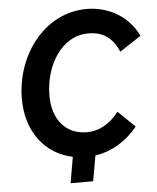

<svg xmlns="http://www.w3.org/2000/svg" viewBox="-57 -757 770 941"><g transform="rotate(-5 328.0 -286.0)"><path d="M252 136H363L385 11C468 -1 541 -47 594 -113L511 -193C469 -138 415 -106 354 -106C250 -106 186 -183 186 -300C186 -448 270 -588 402 -588C477 -588 522 -552 551 -485L656 -554C607 -657 506 -708 404 -708C199 -708 50 -514 50 -295C50 -135 139 -20 274 8Z"/></g></svg>

Font: Fixel Text 20240404 SemiBold
Style: Italic
Weight: 600
Width: 4
Italic angle: -10°
Designer: AlfaBravo + MacPaw
Foundry: Kyrylo Tkachov, Marchela Mozhyna, Serhii Makarenko, Maria Weinstein, Zakhar Kryvoshyya
Version: Version 1.211;Glyphs 3.2 (3225)